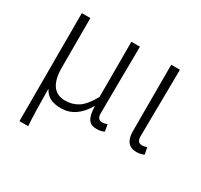

<svg xmlns="http://www.w3.org/2000/svg" viewBox="-152 -730 1179 1127"><g transform="rotate(30 438.0 -167.0)"><path d="M100 199V-533H158V-199Q158 -39 271 -39Q318 -39 356.5 -62.5Q395 -86 436 -158V-533H494Q494 -479 492 -320.5Q490 -162 490 -78Q490 -37 525 -37Q537 -37 557 -44L565 2Q543 13 515 13Q475 13 458 -12.5Q441 -38 439 -97H437Q373 12 273 12Q230 12 201 -1Q172 -14 152 -51Q153 117 159 199Z M784 13Q706 13 706 -85V-533H765Q760 -148 760 -78Q760 -37 794 -37Q808 -37 826 -44L835 2Q813 13 784 13Z"/></g></svg>

Font: Noto Sans Korean Light
Style: Regular
Weight: 300
Designer: Ryoko NISHIZUKA  (kana & ideographs); Paul D. Hunt (Latin, Greek & Cyrillic); Wenlong ZHANG  (bopomofo); Sandoll Communi
Foundry: Adobe Systems Incorporated
Version: Version 1.000;PS 1;hotconv 1.0.78;makeotf.lib2.5.61930